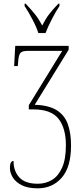

<svg xmlns="http://www.w3.org/2000/svg" viewBox="-20 -786 437 1046"><path d="M189 -606Q178 -640 155.5 -682.5Q133 -725 114 -753V-766H120Q150 -734 170.5 -708.5Q191 -683 210 -647Q228 -683 247.5 -708.5Q267 -734 298 -766H304V-753Q285 -725 263 -682.5Q241 -640 228 -606ZM186 240Q131 240 97.5 222.5Q64 205 49 179.5Q34 154 34 129Q34 91 54 91Q53 144 84.5 179.5Q116 215 186 215Q229 215 263.5 194Q298 173 318.5 127Q339 81 339 5Q339 -87 299 -138.5Q259 -190 162 -190H137V-213L319 -509H135Q101 -509 91.5 -498Q82 -487 79 -452L77 -426H57L63 -536H354V-515L169 -215Q244 -213 287.5 -186.5Q331 -160 349 -111Q367 -62 367 6Q367 125 316 182.5Q265 240 186 240Z"/></svg>

Font: Noto Serif Condensed Thin
Style: Regular
Weight: 100
Width: 3
Designer: Monotype Design Team
Foundry: Monotype Imaging Inc.
Version: Version 2.013; ttfautohint (v1.8.4.7-5d5b)